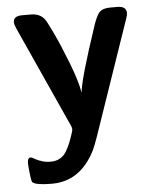

<svg xmlns="http://www.w3.org/2000/svg" viewBox="-50 -500 599 748"><g transform="rotate(-5 250.0 -126.0)"><path d="M30 -433Q30 -458 64 -458H98Q134 -458 152 -434Q157 -429 181.5 -377.5Q206 -326 234 -253.5Q262 -181 269 -137Q273 -189 344 -400Q358 -438 369 -447Q383 -458 409 -458H437Q472 -458 472 -431Q472 -424 468 -412L313 39Q300 76 293 90Q235 206 123 206Q60 206 47 193Q42 188 37 124Q36 105 42 99L47 97H51Q55 98 66.5 104.5Q78 111 93 115.5Q108 120 126 120Q147 120 162.5 111Q178 102 187.5 86Q197 70 204 52.5Q211 35 217 16Q219 9 220 5Q221 -4 216 -14L39 -405Q30 -425 30 -433Z"/></g></svg>

Font: CMU Sans Serif
Style: Bold
Weight: 700
Version: Version 0.7.0